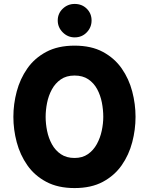

<svg xmlns="http://www.w3.org/2000/svg" viewBox="-20 -944 757 976"><path d="M359 12Q274.5 12 215 -19.8Q155.5 -51.5 118.8 -104.2Q82 -157 65 -221Q48 -285 48 -350Q48 -415 65 -479Q82 -543 118.8 -595.8Q155.5 -648.5 215 -680.2Q274.5 -712 359 -712Q444 -712 503 -680.2Q562 -648.5 598.8 -595.8Q635.5 -543 652.2 -479Q669 -415 669 -350Q669 -285 652.2 -221Q635.5 -157 598.8 -104.2Q562 -51.5 503 -19.8Q444 12 359 12ZM359 -141Q399 -141 427 -160.5Q455 -180 472.2 -211.5Q489.5 -243 497.2 -279.5Q505 -316 505 -350Q505 -386 497.8 -423Q490.5 -460 473.8 -491Q457 -522 428.8 -541Q400.5 -560 359 -560Q317 -560 288.8 -540.2Q260.5 -520.5 243.5 -489Q226.5 -457.5 219.2 -420.8Q212 -384 212 -350Q212 -315 219.5 -278.2Q227 -241.5 244.2 -210.2Q261.5 -179 289.8 -160Q318 -141 359 -141ZM359.5 -754Q324.5 -754 299 -779.5Q273.5 -805 273.5 -840Q273.5 -875.5 299 -899.8Q324.5 -924 359.5 -924Q396.5 -924 421 -899.8Q445.5 -875.5 445.5 -840Q445.5 -805 421 -779.5Q396.5 -754 359.5 -754Z"/></svg>

Font: Overpass Black
Style: Regular
Weight: 900
Designer: Delve Withrington, Dave Bailey, Thomas Jockin
Foundry: Delve Fonts LLC
Version: Version 4.000; ttfautohint (v1.8.3)